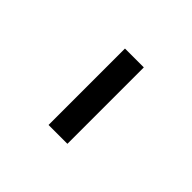

<svg xmlns="http://www.w3.org/2000/svg" viewBox="33 -947 533 533"><g transform="rotate(-45 300.0 -680.0)"><path d="M150 -643V-717H450V-643Z"/></g></svg>

Font: Iosevka Mono
Style: Regular
Weight: 400
Designer: Belleve Invis
Foundry: Belleve Invis
Version: Version 11.1.1